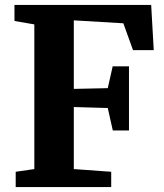

<svg xmlns="http://www.w3.org/2000/svg" viewBox="-20 -763 668 783"><path d="M120 -73.5V-663.5L39 -677.5V-743H596.5L607 -558.5H522.5L483 -668L281 -680V-400.5L419.5 -403.5L439.5 -492.5H506V-231H440L419.5 -322.5L281 -326.5V-73.5L433.5 -62.5V0H44V-62.5Z"/></svg>

Font: Merriweather 20pt ExtraBold
Style: Regular
Weight: 800
Version: Version 2.100